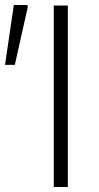

<svg xmlns="http://www.w3.org/2000/svg" viewBox="-30 -744 393 764"><path d="M184 -722H240V0H184ZM25 -724H78L81 -718L29 -486H-10Z"/></svg>

Font: Nebula Sans Light
Style: Regular
Weight: 300
Designer: Paul D. Hunt for Adobe (as Source Sans)
Foundry: Nebula Entertainment & Broadcasting LLC
Version: Version 1.010